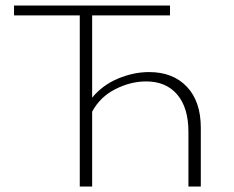

<svg xmlns="http://www.w3.org/2000/svg" viewBox="-20 -678 849 698"><path d="M522 -416Q609 -416 659.5 -362.5Q710 -309 710 -214V0H665V-199Q665 -286 624.5 -334Q584 -382 511 -382Q455 -382 399.5 -354Q344 -326 315 -272V0H270V-622H31V-658H598V-622H315V-323Q353 -369 409.5 -392.5Q466 -416 522 -416Z"/></svg>

Font: EauTestInfant Light
Style: Regular
Weight: 300
Designer: Christian Thalmann (Catharsis Fonts)
Version: Version 0.001;PS 000.001;hotconv 1.0.88;makeotf.lib2.5.64775